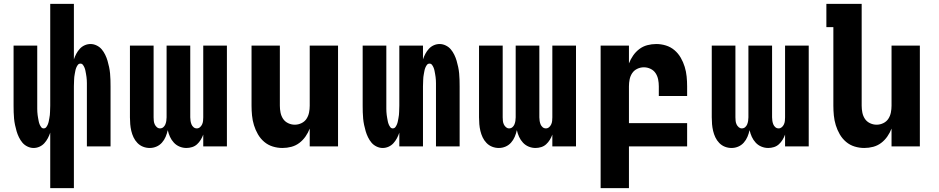

<svg xmlns="http://www.w3.org/2000/svg" viewBox="-20 -755 4840 990"><path d="M239 215V-71Q234 -56 226.5 -42Q219 -28 208.5 -16.5Q198 -5 183.5 1.5Q169 8 153 8Q137 8 121.5 0.5Q106 -7 95.5 -19.5Q85 -32 77.5 -47.5Q70 -63 65.5 -78.5Q61 -94 57.5 -110.5Q54 -127 52.5 -143.5Q51 -160 50.5 -176.5Q50 -193 50 -210V-520H172V-210Q172 -202 172 -194Q172 -186 172.5 -178Q173 -170 174 -162Q175 -154 176.5 -146Q178 -138 179.5 -130Q181 -122 184 -114.5Q187 -107 192 -100Q197 -93 205 -93Q214 -93 219 -100Q224 -107 227 -114.5Q230 -122 231.5 -130Q233 -138 234.5 -146Q236 -154 237 -162Q238 -170 238 -178Q238 -186 238.5 -194Q239 -202 239 -210V-735H361V-449Q366 -464 373.5 -478Q381 -492 391.5 -503.5Q402 -515 416.5 -521.5Q431 -528 447 -528Q463 -528 478.5 -520.5Q494 -513 504.5 -500.5Q515 -488 522.5 -472.5Q530 -457 534.5 -441.5Q539 -426 542.5 -409.5Q546 -393 547.5 -376.5Q549 -360 549.5 -343.5Q550 -327 550 -310V0H428V-310Q428 -318 428 -326Q428 -334 427.5 -342Q427 -350 426 -358Q425 -366 423.5 -374Q422 -382 420.5 -390Q419 -398 416 -405.5Q413 -413 408 -420Q403 -427 395 -427Q386 -427 381 -420Q376 -413 373 -405.5Q370 -398 368.5 -390Q367 -382 365.5 -374Q364 -366 363 -358Q362 -350 362 -342Q362 -334 361.5 -326Q361 -318 361 -310V215Z M752 8Q734 8 717.5 1.5Q701 -5 688.5 -18Q676 -31 668.5 -47Q661 -63 657 -80Q653 -97 651.5 -114.5Q650 -132 650 -150V-520H772V-150Q772 -141 773 -131.5Q774 -122 778 -113.5Q782 -105 789 -99Q796 -93 805 -93Q815 -93 822 -99Q829 -105 832.5 -113.5Q836 -122 837.5 -131.5Q839 -141 839 -150V-520H961V-150Q961 -141 962.5 -131.5Q964 -122 967.5 -113.5Q971 -105 978 -99Q985 -93 995 -93Q1004 -93 1011 -99Q1018 -105 1022 -113.5Q1026 -122 1027 -131.5Q1028 -141 1028 -150V-520H1150V0H1028V-61Q1023 -47 1015 -34Q1007 -21 996 -11Q985 -1 970.5 3.5Q956 8 941 8Q923 8 906 1Q889 -6 876.5 -19.5Q864 -33 856.5 -49.5Q849 -66 845 -84Q841 -66 834 -49.5Q827 -33 815 -19.5Q803 -6 786.5 1Q770 8 752 8Z M1436 8Q1411 8 1386.5 0.5Q1362 -7 1342.5 -23.5Q1323 -40 1310 -62.5Q1297 -85 1289.5 -109.5Q1282 -134 1279.5 -159.5Q1277 -185 1277 -210V-520H1423V-210Q1423 -192 1426.5 -174.5Q1430 -157 1439.5 -142.5Q1449 -128 1465.5 -120Q1482 -112 1500 -112Q1518 -112 1534.5 -120Q1551 -128 1560.5 -142.5Q1570 -157 1573.5 -174.5Q1577 -192 1577 -210V-520H1723V0H1577V-92Q1569 -71 1555.5 -51.5Q1542 -32 1523.5 -18Q1505 -4 1482.5 2Q1460 8 1436 8Z M1953 8Q1937 8 1921.5 0.5Q1906 -7 1895.5 -19.5Q1885 -32 1877.5 -47.5Q1870 -63 1865.5 -78.5Q1861 -94 1857.5 -110.5Q1854 -127 1852.5 -143.5Q1851 -160 1850.5 -176.5Q1850 -193 1850 -210V-520H1972V-210Q1972 -202 1972 -194Q1972 -186 1972.5 -178Q1973 -170 1974 -162Q1975 -154 1976.5 -146Q1978 -138 1979.5 -130Q1981 -122 1984 -114.5Q1987 -107 1992 -100Q1997 -93 2005 -93Q2014 -93 2019 -100Q2024 -107 2027 -114.5Q2030 -122 2031.5 -130Q2033 -138 2034.5 -146Q2036 -154 2037 -162Q2038 -170 2038 -178Q2038 -186 2038.5 -194Q2039 -202 2039 -210V-520H2161V-449Q2166 -464 2173.5 -478Q2181 -492 2191.5 -503.5Q2202 -515 2216.5 -521.5Q2231 -528 2247 -528Q2263 -528 2278.5 -520.5Q2294 -513 2304.5 -500.5Q2315 -488 2322.5 -472.5Q2330 -457 2334.5 -441.5Q2339 -426 2342.5 -409.5Q2346 -393 2347.5 -376.5Q2349 -360 2349.5 -343.5Q2350 -327 2350 -310V0H2228V-310Q2228 -318 2228 -326Q2228 -334 2227.5 -342Q2227 -350 2226 -358Q2225 -366 2223.5 -374Q2222 -382 2220.5 -390Q2219 -398 2216 -405.5Q2213 -413 2208 -420Q2203 -427 2195 -427Q2186 -427 2181 -420Q2176 -413 2173 -405.5Q2170 -398 2168.5 -390Q2167 -382 2165.5 -374Q2164 -366 2163 -358Q2162 -350 2162 -342Q2162 -334 2161.5 -326Q2161 -318 2161 -310V0H2039V-71Q2034 -56 2026.5 -42Q2019 -28 2008.5 -16.5Q1998 -5 1983.5 1.5Q1969 8 1953 8Z M2552 8Q2534 8 2517.5 1.5Q2501 -5 2488.5 -18Q2476 -31 2468.5 -47Q2461 -63 2457 -80Q2453 -97 2451.5 -114.5Q2450 -132 2450 -150V-520H2572V-150Q2572 -141 2573 -131.5Q2574 -122 2578 -113.5Q2582 -105 2589 -99Q2596 -93 2605 -93Q2615 -93 2622 -99Q2629 -105 2632.5 -113.5Q2636 -122 2637.5 -131.5Q2639 -141 2639 -150V-520H2761V-150Q2761 -141 2762.5 -131.5Q2764 -122 2767.5 -113.5Q2771 -105 2778 -99Q2785 -93 2795 -93Q2804 -93 2811 -99Q2818 -105 2822 -113.5Q2826 -122 2827 -131.5Q2828 -141 2828 -150V-520H2950V0H2828V-61Q2823 -47 2815 -34Q2807 -21 2796 -11Q2785 -1 2770.5 3.5Q2756 8 2741 8Q2723 8 2706 1Q2689 -6 2676.5 -19.5Q2664 -33 2656.5 -49.5Q2649 -66 2645 -84Q2641 -66 2634 -49.5Q2627 -33 2615 -19.5Q2603 -6 2586.5 1Q2570 8 2552 8Z M3077 215V-520H3223V-428Q3231 -449 3244.5 -468.5Q3258 -488 3276.5 -502Q3295 -516 3317.5 -522Q3340 -528 3364 -528Q3389 -528 3413.5 -520.5Q3438 -513 3457.5 -496.5Q3477 -480 3490 -457.5Q3503 -435 3510.5 -410.5Q3518 -386 3520.5 -360.5Q3523 -335 3523 -310V-260H3377V-310Q3377 -328 3373.5 -345.5Q3370 -363 3360.5 -377.5Q3351 -392 3334.5 -400Q3318 -408 3300 -408Q3282 -408 3265.5 -400Q3249 -392 3239.5 -377.5Q3230 -363 3226.5 -345.5Q3223 -328 3223 -310V-120H3523V0H3223V215Z M3752 8Q3734 8 3717.5 1.5Q3701 -5 3688.5 -18Q3676 -31 3668.5 -47Q3661 -63 3657 -80Q3653 -97 3651.5 -114.5Q3650 -132 3650 -150V-520H3772V-150Q3772 -141 3773 -131.5Q3774 -122 3778 -113.5Q3782 -105 3789 -99Q3796 -93 3805 -93Q3815 -93 3822 -99Q3829 -105 3832.5 -113.5Q3836 -122 3837.5 -131.5Q3839 -141 3839 -150V-520H3961V-150Q3961 -141 3962.5 -131.5Q3964 -122 3967.5 -113.5Q3971 -105 3978 -99Q3985 -93 3995 -93Q4004 -93 4011 -99Q4018 -105 4022 -113.5Q4026 -122 4027 -131.5Q4028 -141 4028 -150V-520H4150V0H4028V-61Q4023 -47 4015 -34Q4007 -21 3996 -11Q3985 -1 3970.5 3.5Q3956 8 3941 8Q3923 8 3906 1Q3889 -6 3876.5 -19.5Q3864 -33 3856.5 -49.5Q3849 -66 3845 -84Q3841 -66 3834 -49.5Q3827 -33 3815 -19.5Q3803 -6 3786.5 1Q3770 8 3752 8Z M4436 8Q4411 8 4386.5 0.5Q4362 -7 4342.5 -23.5Q4323 -40 4310 -62.5Q4297 -85 4289.5 -109.5Q4282 -134 4279.5 -159.5Q4277 -185 4277 -210V-615H4241V-735H4423V-210Q4423 -192 4426.5 -174.5Q4430 -157 4439.5 -142.5Q4449 -128 4465.5 -120Q4482 -112 4500 -112Q4518 -112 4534.5 -120Q4551 -128 4560.5 -142.5Q4570 -157 4573.5 -174.5Q4577 -192 4577 -210V-520H4723V0H4577V-92Q4569 -71 4555.5 -51.5Q4542 -32 4523.5 -18Q4505 -4 4482.5 2Q4460 8 4436 8Z"/></svg>

Font: Iosevka Heavy Extended
Style: Regular
Weight: 900
Width: 7
Monospace: yes
Designer: Belleve Invis
Foundry: Belleve Invis
Version: Version 32.5.0; ttfautohint (v1.8.4)